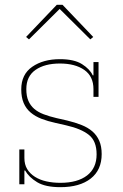

<svg xmlns="http://www.w3.org/2000/svg" viewBox="-20 -763 511 795"><path d="M230 12Q168 12 134 -8.5Q100 -29 84 -57H81V0H60V-144H81V-109Q81 -82 92.5 -63Q104 -44 124.5 -31Q145 -18 172 -12Q199 -6 230 -6Q301 -6 340.5 -36.5Q380 -67 380 -124Q380 -179 348 -204.5Q316 -230 254 -244L210 -254Q178 -261 152 -271Q126 -281 107 -297Q88 -313 78 -336.5Q68 -360 68 -393Q68 -455 113.5 -486.5Q159 -518 228 -518Q287 -518 319.5 -497.5Q352 -477 364 -451H367V-506H388V-362H367V-394Q367 -447 329 -473.5Q291 -500 228 -500Q165 -500 127 -473.5Q89 -447 89 -394Q89 -365 97.5 -345.5Q106 -326 121.5 -312.5Q137 -299 160.5 -290Q184 -281 214 -274L258 -264Q291 -256 317.5 -245.5Q344 -235 362.5 -219Q381 -203 391 -180Q401 -157 401 -125Q401 -59 355.5 -23.5Q310 12 230 12ZM88 -610 215 -743H239L366 -610L354 -600L227 -726L100 -600Z"/></svg>

Font: IBM Plex Serif Thin
Style: Regular
Weight: 100
Designer: Mike Abbink, Paul van der Laan, Pieter van Rosmalen
Foundry: Bold Monday
Version: Version 3.001